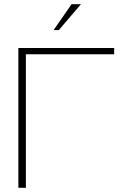

<svg xmlns="http://www.w3.org/2000/svg" viewBox="-20 -900 621 920"><path d="M68 0H104V-640H527V-670H68ZM237 -756H262L368 -880H323Z"/></svg>

Font: LT Wave Alt Thin
Style: Regular
Weight: 100
Designer: Daniel Lyons
Version: Version 2.5 (Glyphs App)